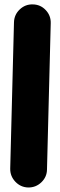

<svg xmlns="http://www.w3.org/2000/svg" viewBox="-20 -768 272 872"><path d="M107.9 83.5Q73.7 82.5 49.8 57.4Q25.9 32.2 26.4 -2L43.5 -666.5Q44.4 -701.2 69.6 -725.1Q94.7 -749 128.9 -748Q163.6 -747.6 187.5 -722.4Q211.4 -697.3 210.4 -662.6L193.4 2Q192.9 36.1 167.7 60.1Q142.6 84 107.9 83.5Z"/></svg>

Font: Mikhak-FD Black
Style: Regular
Weight: 900
Designer: Amin Abedi
Version: Version 3.2